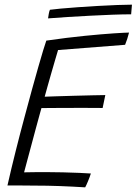

<svg xmlns="http://www.w3.org/2000/svg" viewBox="-20 -800 587 825"><path d="M346 5Q290 1.5 237 -0.5Q184 -2.5 126 -2.5Q99.5 -3 69 -3Q38.5 -3 12 -3Q29 -78 47.8 -152.5Q66.5 -227 85 -295.5Q120.5 -428.5 144.8 -513Q169 -597.5 179 -625.5Q268.5 -638.5 344.2 -646Q420 -653.5 470.5 -656.8Q521 -660 534.5 -660Q530.5 -644.5 526.8 -633Q523 -621.5 517.5 -607.5L229.5 -585Q225 -570 217 -542.8Q209 -515.5 200 -484.2Q191 -453 183.5 -426Q176 -399 172 -384.5Q186 -385 221.2 -386.2Q256.5 -387.5 299 -388.5Q341.5 -389.5 378.2 -390.5Q415 -391.5 432.5 -391.5L421 -336Q413.5 -336 388.5 -336.2Q363.5 -336.5 329.5 -336.5Q295.5 -336.5 260.5 -336.2Q225.5 -336 197.8 -336Q170 -336 158 -335.5Q156 -328 149.2 -303.8Q142.5 -279.5 133.5 -246.2Q124.5 -213 115 -177.2Q105.5 -141.5 97 -110.2Q88.5 -79 83.5 -59.5Q97.5 -60 125.2 -60.2Q153 -60.5 174.5 -60.5Q211.5 -60.5 250 -59.5Q288.5 -58.5 320.5 -57.2Q352.5 -56 370.5 -54.5Q365.5 -39 358 -21Q350.5 -3 346 5ZM543.5 -738.5Q509 -738.5 463.5 -736.8Q418 -735 368.2 -732.5Q318.5 -730 271.5 -727Q224.5 -724 186.5 -721Q187.5 -729 189.5 -740.2Q191.5 -751.5 194.5 -758Q208 -760 240.2 -763Q272.5 -766 314.8 -769Q357 -772 401.2 -774.5Q445.5 -777 484.2 -778.5Q523 -780 547 -780Z"/></svg>

Font: Grandstander ExtraLight
Style: Italic
Weight: 200
Italic angle: -15°
Designer: Tyler Finck
Foundry: Etcetera Type Co
Version: Version 1.200; ttfautohint (v1.8.3)